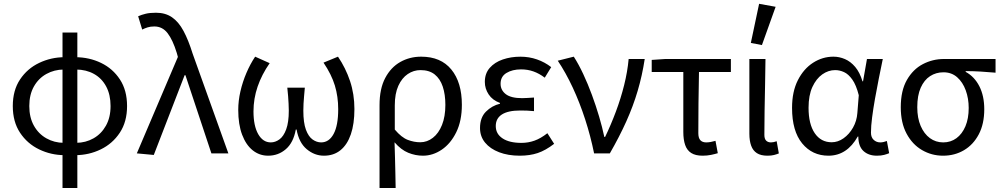

<svg xmlns="http://www.w3.org/2000/svg" viewBox="-20 -790 5160 989"><path d="M302 178.5V-622.4H378.4V178.5ZM311.7 9.3Q242.5 8.9 181.6 -20.5Q120.7 -49.8 83.3 -106.2Q45.9 -162.6 45.9 -243.7Q45.9 -324.8 83.3 -380.8Q120.7 -436.9 181.6 -465.9Q242.5 -495 311.7 -495.4L308 -431.8Q259.6 -431.5 219.1 -409.1Q178.5 -386.7 154.7 -344.6Q130.9 -302.5 130.9 -243.7Q130.9 -184.9 154.7 -142.5Q178.5 -100.1 219.1 -77.4Q259.6 -54.6 308 -54.3ZM368.7 9.3 372.4 -54.3Q421.4 -54.6 461.6 -77.4Q501.8 -100.1 525.6 -142.5Q549.5 -184.9 549.5 -243.7Q549.5 -302.5 526.9 -344.6Q504.4 -386.7 464.2 -409.1Q424 -431.5 372.4 -431.8L368.7 -495.4Q440.4 -495 500.6 -465.9Q560.9 -436.9 597.7 -380.8Q634.5 -324.8 634.5 -243.7Q634.5 -162.6 597 -106.2Q559.6 -49.8 499 -20.5Q438.5 8.9 368.7 9.3Z M772.2 8.2 684.8 0 896.3 -496.7 890.5 -517.6Q870 -584.4 843.3 -619.1Q816.6 -653.7 775.1 -653.7Q754.9 -653.7 740.5 -649.1Q726 -644.5 712.5 -637.7L691.6 -706.2Q709.1 -714.1 730.5 -719.2Q751.8 -724.4 783.7 -724.4Q832.1 -724.4 866.1 -700.9Q900.2 -677.4 925.4 -630.4Q950.6 -583.5 972.2 -513.9L1156.3 0H1068.9L935.1 -402.8H931.1Z M1361.2 12Q1316.3 12 1281.6 -15.8Q1247 -43.5 1227.1 -96.3Q1207.2 -149.1 1207.2 -224Q1207.2 -270.7 1218.4 -319.4Q1229.6 -368.2 1249.3 -414.2Q1268.9 -460.2 1294.3 -498.1L1369.1 -464.6Q1328.2 -405.9 1307 -343.9Q1285.7 -281.8 1285.7 -216.3Q1285.7 -141.8 1310 -99.1Q1334.3 -56.5 1374.9 -56.5Q1398.1 -56.5 1419.4 -72Q1440.8 -87.5 1454.2 -123.8Q1467.6 -160 1467.6 -220.3Q1467.6 -238.6 1466.5 -256.5Q1465.5 -274.4 1464.1 -294.5Q1462.6 -314.7 1459.9 -338.4H1550.2Q1548.1 -314.7 1546.3 -294.5Q1544.6 -274.4 1543.5 -256.5Q1542.5 -238.6 1542.5 -220.3Q1542.5 -157.8 1555.8 -121.9Q1569.2 -86.1 1590.3 -71.3Q1611.4 -56.5 1634.2 -56.5Q1674.9 -56.5 1698.5 -100.1Q1722.1 -143.7 1722.1 -227.5Q1722.1 -292.6 1704.9 -349.4Q1687.7 -406.2 1646.4 -467.4L1721 -498.1Q1760.6 -439.7 1783.1 -372.4Q1805.6 -305.2 1805.6 -228.2Q1805.6 -151.7 1787.2 -98.2Q1768.8 -44.6 1733.8 -16.3Q1698.8 12 1648.7 12Q1600 12 1559.9 -21.6Q1519.8 -55.1 1507.7 -122.7H1503.7Q1491.3 -55.1 1452.4 -21.6Q1413.5 12 1361.2 12Z M1935 178.5V-248.2Q1935 -332.9 1964.2 -388.1Q1993.3 -443.3 2041.9 -470.7Q2090.4 -498.1 2149.4 -498.1Q2250.9 -498.1 2305 -431.8Q2359.1 -365.5 2359.1 -250.4Q2359.1 -167.6 2330.3 -109Q2301.6 -50.4 2255.7 -19.2Q2209.8 12 2158.7 12Q2119.9 12 2082.9 -3.1Q2045.8 -18.2 2012.3 -57Q2013.7 -13.4 2014.7 24.1Q2015.8 61.5 2016.5 98.6Q2017.3 135.7 2018 178.5ZM2144.5 -57.2Q2180.3 -57.2 2209.9 -80.3Q2239.6 -103.3 2256.8 -146.5Q2274.1 -189.7 2274.1 -249.7Q2274.1 -303.3 2260.7 -343.7Q2247.3 -384 2219.2 -406.5Q2191.1 -428.9 2145.9 -428.9Q2110.6 -428.9 2080.4 -408.6Q2050.3 -388.4 2031.9 -348.1Q2013.6 -307.9 2013.6 -246.9V-122.6Q2048 -81.9 2080.4 -69.5Q2112.8 -57.2 2144.5 -57.2Z M2657.5 12Q2597.4 12 2551.2 -5.7Q2505 -23.4 2478.8 -55.2Q2452.6 -87 2452.6 -130.5Q2452.6 -184.5 2483.3 -215.1Q2514 -245.7 2555.4 -255.7V-259.7Q2516.6 -274.1 2497 -303.8Q2477.4 -333.5 2477.4 -368Q2477.4 -411.7 2502.8 -440.5Q2528.2 -469.4 2570 -483.7Q2611.7 -498 2661 -498Q2705.7 -498 2746.1 -483.9Q2786.5 -469.8 2819.3 -444.2L2786.1 -389.9Q2757.6 -411.5 2727.9 -422Q2698.3 -432.6 2663.9 -432.6Q2619.3 -432.6 2588.9 -414.2Q2558.5 -395.8 2558.5 -358.6Q2558.5 -325.8 2585.2 -305.1Q2612 -284.4 2669.4 -284.4Q2684 -284.4 2698.2 -285.5Q2712.3 -286.6 2730.7 -287.6V-217.6Q2710.9 -219.6 2694.1 -220.2Q2677.3 -220.8 2660.3 -220.8Q2597.1 -220.8 2565.4 -200.4Q2533.7 -180 2533.7 -140.7Q2533.7 -100.3 2568.7 -77.2Q2603.6 -54 2665.8 -54Q2701 -54 2732.9 -65.4Q2764.9 -76.7 2799.6 -103.8L2834.4 -49.2Q2790.3 -15.2 2749.7 -1.6Q2709 12 2657.5 12Z M3040.2 0Q3022.1 -89.2 2994.1 -175.4Q2966.1 -261.6 2930.4 -338.5Q2894.6 -415.4 2853.1 -477.3L2935.6 -498.1Q2960.5 -459.5 2984.3 -408.6Q3008.2 -357.7 3028.9 -301.5Q3049.6 -245.4 3066.1 -189.6Q3082.5 -133.9 3092.9 -84.6H3096.9Q3126.9 -146.8 3152.3 -214.7Q3177.8 -282.6 3195 -351.7Q3212.3 -420.7 3218.2 -486.1H3301Q3288.1 -401.5 3264.9 -322.7Q3241.7 -243.9 3206.2 -164.8Q3170.7 -85.8 3121.3 0Z M3599.4 12Q3562.3 12 3540.4 -2Q3518.6 -16 3509.2 -43.4Q3499.8 -70.7 3499.8 -110.3V-419.1H3337V-481.4L3406.7 -486.1H3744.8V-419.1H3580.5Q3578.8 -336.8 3577.9 -257.3Q3577.1 -177.7 3577.1 -104.3Q3577.1 -79.3 3587.4 -67.9Q3597.8 -56.5 3617.6 -56.5Q3629.7 -56.5 3641.4 -58.8Q3653.2 -61.1 3665.5 -64.5L3677.4 -0.9Q3663 3.5 3642.6 7.8Q3622.1 12 3599.4 12Z M3933 12Q3899.1 12 3878.8 -1.1Q3858.5 -14.1 3849.3 -39.6Q3840 -65 3840 -101.4V-486.1H3923Q3922.3 -420.4 3920.9 -352.4Q3919.4 -284.5 3918.4 -219.2Q3917.3 -153.8 3917.3 -95.4Q3917.3 -74.8 3926.4 -65.7Q3935.5 -56.5 3951.2 -56.5Q3957.8 -56.5 3965.1 -58Q3972.4 -59.5 3980.7 -62.5L3991.8 0.3Q3980.8 4.8 3967 8.4Q3953.2 12 3933 12ZM3904.7 -557.8 3847.6 -568.9 3890.2 -770.4 3975.3 -755Z M4247.5 12Q4164 12 4111.9 -51.5Q4059.9 -115.1 4059.9 -234.2Q4059.9 -318.1 4089.8 -376.9Q4119.7 -435.7 4168.3 -466.9Q4217 -498.1 4273.1 -498.1Q4303.2 -498.1 4332.4 -485.6Q4361.6 -473.1 4385.3 -445.1Q4408.9 -417.1 4422.8 -370.9H4425.5L4445.8 -486.1H4527.3Q4517.3 -438.1 4506.8 -385.6Q4496.2 -333.1 4487.2 -281.8Q4478.1 -230.4 4472.3 -185.4Q4466.4 -140.4 4466.4 -106.8Q4466.4 -82.4 4480.5 -69.5Q4494.6 -56.5 4514.4 -56.5Q4522.6 -56.5 4531.6 -58.6Q4540.5 -60.7 4548.3 -63.7L4560.1 -0.9Q4550.1 3.5 4534.3 7.8Q4518.6 12 4496.9 12Q4453.9 12 4427.7 -12.1Q4401.5 -36.2 4401.2 -86.8H4398.4Q4342.6 12 4247.5 12ZM4264.2 -57.2Q4296.1 -57.2 4325.2 -77.7Q4354.4 -98.3 4373.9 -132.7Q4393.4 -167.1 4396.3 -207.9L4403.6 -299.5Q4390.2 -352.3 4370.2 -380.3Q4350.2 -408.4 4327.6 -418.6Q4304.9 -428.9 4282.1 -428.9Q4247 -428.9 4215.8 -407Q4184.6 -385 4164.7 -342.1Q4144.9 -299.2 4144.9 -234.9Q4144.9 -150.9 4176.7 -104Q4208.5 -57.2 4264.2 -57.2Z M4837.9 12Q4779.1 12 4729.5 -16.9Q4679.8 -45.7 4649.9 -101.5Q4619.9 -157.2 4619.9 -237.7Q4619.9 -323 4651.5 -378.2Q4683.1 -433.3 4733.7 -459.7Q4784.4 -486.1 4842.1 -486.1H5108.1V-415.6Q5066.8 -419.4 5030.9 -421.4Q4994.9 -423.5 4954.4 -423.8V-419.8Q4999.5 -395.1 5024.8 -345.5Q5050 -295.8 5050 -227.4Q5050 -151.7 5021.8 -98.2Q4993.6 -44.6 4945.5 -16.3Q4897.4 12 4837.9 12ZM4838.6 -56.5Q4877.1 -56.5 4906.6 -78.1Q4936.1 -99.8 4953 -139.6Q4969.8 -179.4 4969.8 -234Q4969.8 -282.6 4954.6 -324.6Q4939.3 -366.6 4910.4 -392.1Q4881.5 -417.6 4839.9 -417.6Q4801.5 -417.6 4771 -397.9Q4740.5 -378.2 4722.7 -338.3Q4704.9 -298.4 4704.9 -237.7Q4704.9 -182 4722.4 -141.3Q4739.9 -100.5 4770 -78.5Q4800.2 -56.5 4838.6 -56.5Z"/></svg>

Font: Source Sans 3 Variable
Style: Regular
Weight: 200
Designer: Paul D. Hunt
Foundry: Adobe Systems Incorporated
Version: Version 3.026